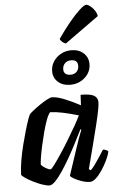

<svg xmlns="http://www.w3.org/2000/svg" viewBox="-65 -1052 669 1096"><g transform="rotate(-5 270.0 -504.5)"><path d="M174 0Q158 0 132 -9Q106 -18 80.5 -31Q55 -44 37 -56.5Q19 -69 17 -75Q18 -112 25.5 -156Q33 -200 44 -243.5Q55 -287 66 -324.5Q77 -362 85.5 -386Q94 -410 98 -415Q103 -421 120.5 -435Q138 -449 160 -464Q182 -479 201.5 -489.5Q221 -500 231 -500Q259 -500 303.5 -482Q348 -464 392 -440L395 -500Q450 -500 471.5 -487.5Q493 -475 493 -449Q493 -420 469 -322.5Q445 -225 405 -73L416 -66Q427 -76 441 -95.5Q455 -115 469.5 -137.5Q484 -160 495 -177Q504 -177 513.5 -172.5Q523 -168 525 -163Q520 -142 507 -114.5Q494 -87 476.5 -60.5Q459 -34 440.5 -17Q422 0 406 0Q384 0 359 -8.5Q334 -17 315.5 -27.5Q297 -38 294 -45L346 -201Q355 -230 363 -251.5Q371 -273 382 -301L377 -304Q360 -270 339 -229Q318 -188 295 -147.5Q272 -107 249.5 -73.5Q227 -40 207.5 -20Q188 0 174 0ZM187 -91Q192 -90 209.5 -113.5Q227 -137 251 -173Q275 -209 299.5 -249.5Q324 -290 344.5 -326Q365 -362 375 -384Q323 -399 284.5 -407Q246 -415 213 -416Q202 -404 191 -374.5Q180 -345 170 -307Q160 -269 151.5 -231Q143 -193 138.5 -163.5Q134 -134 134 -122Q144 -110 161 -100.5Q178 -91 187 -91ZM341 -562Q299 -562 272 -586Q245 -610 245 -647Q245 -678 261 -703Q277 -728 304 -743Q331 -758 364 -758Q407 -758 434 -733.5Q461 -709 461 -671Q461 -625 426 -593.5Q391 -562 341 -562ZM348 -619Q370 -619 383 -632Q396 -645 396 -666Q396 -701 358 -701Q336 -701 322.5 -687.5Q309 -674 309 -653Q309 -636 319.5 -627.5Q330 -619 348 -619ZM337 -799Q326 -802 316 -811Q306 -820 304 -828Q340 -880 374 -921Q408 -962 434 -985.5Q460 -1009 471 -1009Q481 -1009 495 -998Q509 -987 519.5 -971Q530 -955 532 -939Z"/></g></svg>

Font: Texturina
Style: Bold Italic
Weight: 700
Italic angle: -11°
Designer: Guillermo Torres Carreño
Foundry: Omnibus-Type
Version: Version 1.002; ttfautohint (v1.8.3)